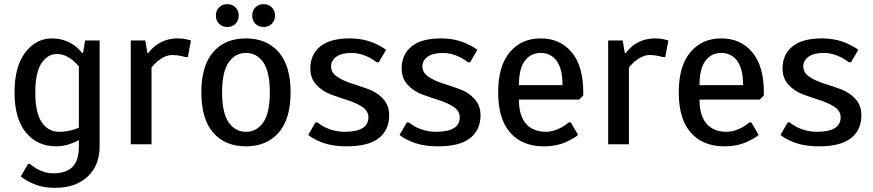

<svg xmlns="http://www.w3.org/2000/svg" viewBox="-20 -695 4205 925"><path d="M245 210Q177 210 125 183Q98 170 80 155L115 95H125Q135 105 157 118Q197 140 235 140Q299 140 329.5 109Q360 78 360 10V-20Q345 -11 327 -5Q290 10 250 10Q160 10 105 -56.5Q50 -123 50 -250Q50 -375 102 -442.5Q154 -510 230 -510Q291 -510 340 -475Q364 -456 375 -440H380L390 -500H460V10Q460 101 402.5 155.5Q345 210 245 210ZM265 -60Q299 -60 333 -70Q350 -75 360 -80V-375Q346 -392 330 -405Q292 -435 255 -435Q209 -435 179.5 -390Q150 -345 150 -250Q150 -151 181.5 -105.5Q213 -60 265 -60Z M610 0V-500H680L690 -440H695Q705 -455 729 -475Q776 -510 835 -510Q861 -510 881 -505L900 -500L885 -420H875Q868 -421 854 -425Q832 -430 810 -430Q777 -430 739 -400Q726 -389 710 -370V0Z M1114.5 -580.5Q1099 -565 1075 -565Q1051 -565 1035.5 -580.5Q1020 -596 1020 -620Q1020 -644 1035.5 -659.5Q1051 -675 1075 -675Q1099 -675 1114.5 -659.5Q1130 -644 1130 -620Q1130 -596 1114.5 -580.5ZM1289.5 -580.5Q1274 -565 1250 -565Q1226 -565 1210.5 -580.5Q1195 -596 1195 -620Q1195 -644 1210.5 -659.5Q1226 -675 1250 -675Q1274 -675 1289.5 -659.5Q1305 -644 1305 -620Q1305 -596 1289.5 -580.5ZM1165 10Q1064 10 1007 -56Q950 -122 950 -250Q950 -378 1007 -444Q1064 -510 1165 -510Q1265 -510 1322.5 -444Q1380 -378 1380 -250Q1380 -122 1322.5 -56Q1265 10 1165 10ZM1081.5 -105.5Q1113 -60 1165 -60Q1217 -60 1248.5 -105.5Q1280 -151 1280 -250Q1280 -349 1248.5 -394.5Q1217 -440 1165 -440Q1113 -440 1081.5 -394.5Q1050 -349 1050 -250Q1050 -151 1081.5 -105.5Z M1650 10Q1568 10 1512 -17Q1483 -30 1465 -45L1500 -105H1510Q1521 -95 1545 -82Q1591 -60 1640 -60Q1755 -60 1755 -130Q1755 -160 1726 -179.5Q1697 -199 1656 -212Q1615 -225 1574 -240Q1533 -255 1504 -286.5Q1475 -318 1475 -365Q1475 -432 1522.5 -471Q1570 -510 1665 -510Q1736 -510 1794 -482Q1822 -469 1840 -455L1805 -395H1795Q1780 -406 1761 -417Q1717 -440 1675 -440Q1625 -440 1600 -421.5Q1575 -403 1575 -375Q1575 -345 1604 -325.5Q1633 -306 1674 -293Q1715 -280 1756 -265Q1797 -250 1826 -218.5Q1855 -187 1855 -140Q1855 -69 1805 -29.5Q1755 10 1650 10Z M2090 10Q2008 10 1952 -17Q1923 -30 1905 -45L1940 -105H1950Q1961 -95 1985 -82Q2031 -60 2080 -60Q2195 -60 2195 -130Q2195 -160 2166 -179.5Q2137 -199 2096 -212Q2055 -225 2014 -240Q1973 -255 1944 -286.5Q1915 -318 1915 -365Q1915 -432 1962.5 -471Q2010 -510 2105 -510Q2176 -510 2234 -482Q2262 -469 2280 -455L2245 -395H2235Q2220 -406 2201 -417Q2157 -440 2115 -440Q2065 -440 2040 -421.5Q2015 -403 2015 -375Q2015 -345 2044 -325.5Q2073 -306 2114 -293Q2155 -280 2196 -265Q2237 -250 2266 -218.5Q2295 -187 2295 -140Q2295 -69 2245 -29.5Q2195 10 2090 10Z M2600 10Q2496 10 2438 -56Q2380 -122 2380 -250Q2380 -377 2436 -443.5Q2492 -510 2585 -510Q2678 -510 2734 -443.5Q2790 -377 2790 -250V-235L2770 -215H2480Q2480 -138 2514 -99Q2548 -60 2610 -60Q2647 -60 2687 -82Q2708 -94 2720 -105H2730L2765 -45Q2747 -30 2720 -17Q2668 10 2600 10ZM2480 -285H2690Q2690 -364 2661.5 -402Q2633 -440 2585 -440Q2537 -440 2508.5 -402Q2480 -364 2480 -285Z M2910 0V-500H2980L2990 -440H2995Q3005 -455 3029 -475Q3076 -510 3135 -510Q3161 -510 3181 -505L3200 -500L3185 -420H3175Q3168 -421 3154 -425Q3132 -430 3110 -430Q3077 -430 3039 -400Q3026 -389 3010 -370V0Z M3470 10Q3366 10 3308 -56Q3250 -122 3250 -250Q3250 -377 3306 -443.5Q3362 -510 3455 -510Q3548 -510 3604 -443.5Q3660 -377 3660 -250V-235L3640 -215H3350Q3350 -138 3384 -99Q3418 -60 3480 -60Q3517 -60 3557 -82Q3578 -94 3590 -105H3600L3635 -45Q3617 -30 3590 -17Q3538 10 3470 10ZM3350 -285H3560Q3560 -364 3531.5 -402Q3503 -440 3455 -440Q3407 -440 3378.5 -402Q3350 -364 3350 -285Z M3925 10Q3843 10 3787 -17Q3758 -30 3740 -45L3775 -105H3785Q3796 -95 3820 -82Q3866 -60 3915 -60Q4030 -60 4030 -130Q4030 -160 4001 -179.5Q3972 -199 3931 -212Q3890 -225 3849 -240Q3808 -255 3779 -286.5Q3750 -318 3750 -365Q3750 -432 3797.5 -471Q3845 -510 3940 -510Q4011 -510 4069 -482Q4097 -469 4115 -455L4080 -395H4070Q4055 -406 4036 -417Q3992 -440 3950 -440Q3900 -440 3875 -421.5Q3850 -403 3850 -375Q3850 -345 3879 -325.5Q3908 -306 3949 -293Q3990 -280 4031 -265Q4072 -250 4101 -218.5Q4130 -187 4130 -140Q4130 -69 4080 -29.5Q4030 10 3925 10Z"/></svg>

Font: Scada
Style: Regular
Weight: 400
Designer: Jovanny Lemonad
Foundry: Jovanny Lemonad
Version: Version 4.100;PS 004.100;hotconv 1.0.88;makeotf.lib2.5.64775